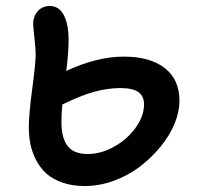

<svg xmlns="http://www.w3.org/2000/svg" viewBox="-20 -688 664 641"><path d="M263.2 -66.9Q221.2 -66.9 188 -78.6Q154.8 -90.3 134.3 -109.1Q113.8 -127.9 100.3 -154.1Q86.9 -180.2 81.5 -207Q76.2 -233.9 76.2 -263.2Q76.2 -306.2 87.6 -391.6Q99.1 -477.1 99.1 -505.9Q99.1 -525.4 95 -561Q90.8 -596.7 90.8 -606.9Q90.8 -633.8 106.2 -650.9Q121.6 -668 146 -668Q176.8 -668 192.9 -637.7Q209 -607.4 209 -555.2Q209 -512.2 201.2 -451.2Q303.7 -499 394 -499Q480.5 -499 529.8 -460.9Q579.1 -422.9 579.1 -351.1Q579.1 -314.5 562.5 -274.4Q545.9 -234.4 515.6 -197.8Q485.4 -161.1 446.8 -131.6Q408.2 -102.1 359.9 -84.5Q311.5 -66.9 263.2 -66.9ZM185.1 -278.8Q185.1 -228.5 205.3 -201.2Q225.6 -173.8 272.9 -173.8Q317.4 -173.8 361.3 -198.5Q405.3 -223.1 433.1 -262Q460.9 -300.8 460.9 -339.8Q460.9 -367.2 441.9 -380.6Q422.9 -394 381.8 -394Q341.3 -394 296.4 -382.1Q251.5 -370.1 188 -338.9Q185.1 -307.6 185.1 -278.8Z"/></svg>

Font: Shantell Sans Irregular Bouncy
Style: Regular
Weight: 500
Designer: Stephen Nixon, Anya Danilova, Shantell Martin
Foundry: Arrow Type
Version: Version 1.006;[9816181b4]